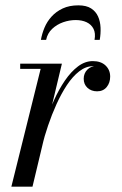

<svg xmlns="http://www.w3.org/2000/svg" viewBox="-20 -698 456 718"><path d="M22.5 0 132 -440.5H55.5V-460H211.5L101.5 0ZM126 -152.5Q135 -193 149 -237Q163 -281 181.5 -322.2Q200 -363.5 222.8 -396.8Q245.5 -430 271.8 -449.8Q298 -469.5 327 -469.5Q357.5 -469.5 374.8 -453Q392 -436.5 392 -411.5Q392 -388.5 379 -372.5Q366 -356.5 343 -356.5Q321.5 -356.5 307.2 -369.5Q293 -382.5 293 -403.5Q293 -423.5 306.5 -437.5Q320 -451.5 343.5 -451.5Q364.5 -451.5 377.8 -441Q391 -430.5 391 -411.5H371.5Q371.5 -427.5 360.2 -439Q349 -450.5 328 -450.5Q301 -450.5 276.2 -431.2Q251.5 -412 230.2 -379.8Q209 -347.5 191.2 -308.2Q173.5 -269 159.8 -228.5Q146 -188 137.5 -152.5ZM133 -549Q137 -572 146.5 -594.8Q156 -617.5 173 -636.2Q190 -655 214.8 -666.5Q239.5 -678 273 -678Q303 -678 320.8 -666.5Q338.5 -655 346.8 -636.2Q355 -617.5 356 -594.8Q357 -572 353 -549H333.5Q338 -573.5 329.8 -590Q321.5 -606.5 304 -614.8Q286.5 -623 263 -623Q239.5 -623 216 -614.8Q192.5 -606.5 175 -590Q157.5 -573.5 152.5 -549Z"/></svg>

Font: Bodoni Moda SC
Style: Italic
Weight: 400
Italic angle: -13°
Designer: Owen Earl
Foundry: indestructible type
Version: Version 2.005